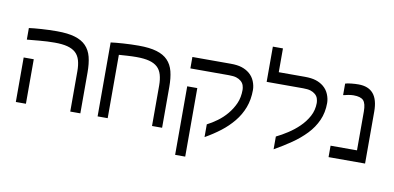

<svg xmlns="http://www.w3.org/2000/svg" viewBox="-88 -1099 3245 1583"><g transform="rotate(10 1534.0 -307.5)"><path d="M73.7 -619.1Q111.8 -624.5 178 -628.9Q244.1 -633.3 306.6 -633.3Q398.9 -633.3 458 -615.5Q517.1 -597.7 550.8 -562.5Q585.9 -526.4 599.9 -471.7Q613.8 -417 613.8 -341.3V0H529.3V-338.4Q529.3 -390.1 518.1 -428.7Q506.8 -467.3 481 -491.2Q454.6 -515.1 411.9 -526.4Q369.1 -537.6 304.7 -537.6Q243.2 -537.6 177 -531.5Q110.8 -525.4 78.6 -522.5H73.7ZM158.2 -372.6V0H73.7V-372.6Z M758.3 -619.1Q796.4 -624.5 862.5 -628.9Q928.7 -633.3 991.2 -633.3Q1083.5 -633.3 1142.6 -615.5Q1201.7 -597.7 1235.4 -562.5Q1270.5 -526.4 1284.4 -471.7Q1298.3 -417 1298.3 -341.3V0H1213.9V-338.4Q1213.9 -390.1 1202.6 -428.7Q1191.4 -467.3 1165.5 -491.2Q1139.2 -515.1 1096.4 -526.4Q1053.7 -537.6 989.3 -537.6Q952.6 -537.6 911.1 -534.9Q869.6 -532.2 842.8 -530.3V0H758.3Z M1981.9 -436.5Q1981.9 -356 1956.8 -289.6Q1931.6 -223.1 1886.2 -168Q1841.3 -113.3 1783.4 -68.8Q1725.6 -24.4 1656.2 15.1V-91.8Q1696.8 -112.3 1740 -143.8Q1783.2 -175.3 1817.4 -216.3Q1853.5 -259.3 1875.5 -309.1Q1897.5 -358.9 1897.5 -422.9Q1897.5 -438.5 1891.6 -458.5Q1885.7 -478.5 1868.2 -493.7Q1851.1 -508.3 1827.9 -515.4Q1804.7 -522.5 1766.1 -522.5H1442.9V-618.2H1764.2Q1819.3 -618.2 1856.2 -606.4Q1893.1 -594.7 1920.9 -571.8Q1952.1 -545.9 1967 -508.8Q1981.9 -471.7 1981.9 -436.5ZM1527.3 201.2H1442.9V-372.6H1527.3Z M2385.3 -618.2Q2440.4 -618.2 2477.3 -606.4Q2514.2 -594.7 2542 -571.8Q2573.2 -545.9 2588.1 -508.8Q2603 -471.7 2603 -436.5Q2603 -356.9 2573.7 -291.5Q2544.4 -226.1 2493.2 -172.4Q2441.4 -118.2 2375.7 -73Q2310.1 -27.8 2234.4 15.1V-91.8Q2279.3 -113.3 2329.6 -146Q2379.9 -178.7 2419.4 -217.3Q2463.4 -259.8 2491 -311Q2518.6 -362.3 2518.6 -422.9Q2518.6 -438.5 2512.7 -458.5Q2506.8 -478.5 2489.3 -493.7Q2472.2 -508.3 2449 -515.4Q2425.8 -522.5 2387.2 -522.5H2081.5V-817.4H2166V-618.2Z M2997.6 0H2691.9V-95.7H2913.1V-420.4Q2913.1 -487.3 2890.1 -512.5Q2867.2 -537.6 2807.1 -537.6Q2786.6 -537.6 2762.2 -533Q2737.8 -528.3 2726.1 -524.9H2721.2V-620.6Q2738.3 -626.5 2771.2 -629.9Q2804.2 -633.3 2831.1 -633.3Q2915 -633.3 2956.3 -584Q2997.6 -534.7 2997.6 -434.6Z"/></g></svg>

Font: IranNastaliq
Style: Regular
Weight: 400
Designer: Hossein Zahedi
Version: Version 1.5